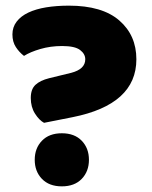

<svg xmlns="http://www.w3.org/2000/svg" viewBox="-20 -643 538 680"><path d="M103 -77Q103 -118 128.5 -144.5Q154 -171 199 -171Q244 -171 269.5 -144.5Q295 -118 295 -77Q295 -36 269.5 -9.5Q244 17 199 17Q154 17 128.5 -9.5Q103 -36 103 -77ZM136 -208Q119 -217 104 -240.5Q89 -264 89 -296Q89 -327 105.5 -342.5Q122 -358 154 -366L232 -385Q282 -398 282 -433Q282 -452 263.5 -466Q245 -480 200 -480Q159 -480 123 -469.5Q87 -459 65 -445Q48 -458 36 -476.5Q24 -495 24 -521Q24 -547 39 -566.5Q54 -586 80.5 -598.5Q107 -611 143.5 -617Q180 -623 224 -623Q342 -623 402.5 -570.5Q463 -518 463 -433Q463 -273 237 -228Z"/></svg>

Font: Baloo Bhaijaan
Style: Regular
Weight: 400
Designer: Devika Bhansali and Ek Type
Foundry: Ek Type
Version: Version 1.443;PS 1.000;hotconv 16.6.51;makeotf.lib2.5.65220;